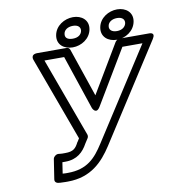

<svg xmlns="http://www.w3.org/2000/svg" viewBox="-98 -997 1053 1123"><g transform="rotate(-10 428.0 -436.0)"><path d="M210 -15C205 -15 197 -16 192 -16L202 -82H210H220C290 -82 328 -120 353 -166L371 -194C376 -201 376 -210 374 -216L202 -686H319L427 -364C427 -364 446 -319 473 -365L665 -686H784L439 -150C389 -72 338 -15 223 -15ZM201 35H214C353 35 426 -45 480 -128L848 -700C873 -739 832 -736 832 -736H657C648 -736 637 -730 631 -721L460 -434L362 -722C359 -730 352 -736 343 -736H169C123 -736 140 -699 140 -699L322 -203L311 -185C311 -184 309 -184 309 -183C291 -148 277 -132 228 -132H219H209L197 -133C193 -133 189 -134 186 -134C172 -134 158 -122 156 -109L138 8C135 26 149 34 170 34C178 34 190 35 201 35ZM388 -783C353 -783 341 -799 345 -820C348 -840 368 -857 401 -857C433 -857 446 -840 443 -820C439 -799 421 -783 388 -783ZM379 -733C430 -733 483 -765 493 -820C503 -874 461 -907 410 -907C359 -907 305 -875 295 -820C285 -764 328 -733 379 -733ZM650 -782C617 -782 603 -799 607 -820C610 -840 630 -857 663 -857C695 -857 708 -840 705 -820C701 -799 682 -782 650 -782ZM641 -732C692 -732 745 -765 755 -820C765 -874 723 -907 672 -907C621 -907 567 -875 557 -820C547 -765 589 -732 641 -732Z"/></g></svg>

Font: Asimov
Style: WidOuIt
Weight: 500
Designer: Google
Version: Version 2.000980; 2014